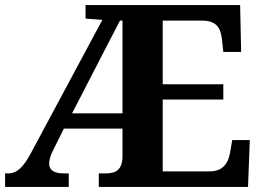

<svg xmlns="http://www.w3.org/2000/svg" viewBox="-20 -734 1033 754"><path d="M0 0H250V-53H232C193 -53 173 -65 173 -92C173 -104 178 -124 189 -145L231 -229H461V-119C460 -67 436 -53 393 -53H368V0H954L961 -184H892L884 -137C877 -93 855 -61 804 -61H619V-343H857V-403H619V-653H776C829 -652 847 -626 852 -577L857 -530H927L923 -714H316V-661L382 -656L101 -132C72 -78 47 -53 12 -53H0ZM263 -289 451 -653H461V-289Z"/></svg>

Font: Noto Serif Malayalam
Style: Bold
Weight: 700
Designer: Indian type Foundry, Jelle Bosma, Monotype Design Team
Foundry: Monotype Imaging Inc.
Version: Version 2.104